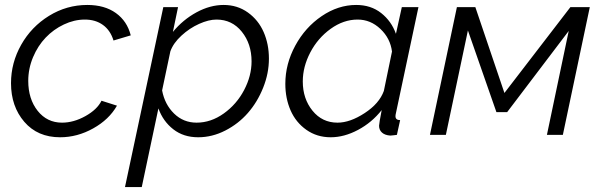

<svg xmlns="http://www.w3.org/2000/svg" viewBox="-20 -550 2442 783"><path d="M24.9 -210.9Q24.9 -293.9 66.4 -367.4Q107.9 -440.9 179.9 -485.4Q252 -529.8 335.9 -529.8Q406.7 -529.8 452.6 -496.8Q498.5 -463.9 513.2 -405.8L442.9 -384.8Q430.2 -426.3 399.9 -448.2Q369.6 -470.2 326.2 -470.2Q282.7 -470.2 240.5 -450.2Q198.2 -430.2 166.3 -396.7Q134.3 -363.3 114.7 -316.7Q95.2 -270 95.2 -220.2Q95.2 -146.5 133.5 -98.1Q171.9 -49.8 232.9 -49.8Q280.3 -49.8 328.1 -76.4Q376 -103 394 -139.2L457 -119.1Q424.8 -62.5 360.1 -26.4Q295.4 9.8 225.1 9.8Q133.3 9.8 79.1 -53.2Q24.9 -116.2 24.9 -210.9Z M646 -521H706.1L685.1 -419.9Q726.1 -469.7 781.5 -499.8Q836.9 -529.8 892.1 -529.8Q948.2 -529.8 991 -499Q1033.7 -468.3 1055.2 -419.2Q1076.7 -370.1 1076.7 -311Q1076.7 -251 1053.2 -192.4Q1029.8 -133.8 991 -89.4Q952.1 -44.9 898.7 -17.6Q845.2 9.8 788.1 9.8Q728.5 9.8 686.8 -22.7Q645 -55.2 626 -107.9L558.1 212.9H489.7ZM1005.9 -299.8Q1005.9 -371.1 966.1 -420.7Q926.3 -470.2 862.8 -470.2Q831.1 -470.2 792 -452.6Q752.9 -435.1 720 -404.8Q687 -374.5 674.8 -340.8L641.1 -181.2Q651.9 -124 689.9 -86.9Q728 -49.8 781.7 -49.8Q840.3 -49.8 892.8 -87.4Q945.3 -125 975.6 -182.9Q1005.9 -240.7 1005.9 -299.8Z M1143.6 -208Q1143.6 -289.1 1184.1 -363.8Q1224.6 -438.5 1291.7 -484.1Q1358.9 -529.8 1432.6 -529.8Q1492.7 -529.8 1534.4 -496.8Q1576.2 -463.9 1594.7 -412.1L1618.7 -521H1686.5L1594.7 -88.9Q1592.8 -81.1 1592.8 -76.2Q1592.8 -60.1 1611.8 -60.1L1598.6 0Q1593.8 0.5 1584.7 1.7Q1575.7 2.9 1571.8 2.9Q1549.8 1.5 1537.8 -9.3Q1525.9 -20 1525.9 -37.1Q1525.9 -45.9 1536.6 -101.1Q1496.6 -50.3 1440.2 -20.3Q1383.8 9.8 1328.6 9.8Q1272.5 9.8 1229.5 -20.5Q1186.5 -50.8 1165 -99.9Q1143.6 -148.9 1143.6 -208ZM1545.4 -179.2 1578.6 -339.8Q1571.8 -393.6 1531.5 -431.9Q1491.2 -470.2 1438.5 -470.2Q1380.9 -470.2 1328.4 -432.4Q1275.9 -394.5 1245.4 -336.2Q1214.8 -277.8 1214.8 -217.8Q1214.8 -147.5 1254.4 -98.6Q1293.9 -49.8 1356.4 -49.8Q1407.7 -49.8 1467.3 -88.9Q1526.9 -127.9 1545.4 -179.2Z M1733.4 0 1843.3 -521H1918.5L2037.1 -170.9L2306.2 -521H2385.3L2275.4 0H2210.4L2299.3 -423.8L2048.3 -92.8H2004.4L1888.2 -425.8L1798.3 0Z"/></svg>

Font: Rawline
Style: Italic
Weight: 400
Italic angle: -12°
Designer: Matt McInerney, Pablo Impallari, Rodrigo Fuenzalida
Foundry: Matt McInerney, Pablo Impallari, Rodrigo Fuenzalida
Version: Version 4.020;PS 004.020;hotconv 1.0.88;makeotf.lib2.5.64775